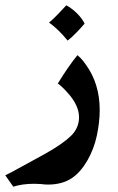

<svg xmlns="http://www.w3.org/2000/svg" viewBox="-80 -496 446 724"><path d="M244 -252Q296 -180 296 -81Q296 -35 285 16Q274 67 249 110Q224 153 192 175Q155 200 101 200Q88 200 74 198L49 197Q4 197 -30 208L-60 165Q-59 164 -49 159.5Q-39 155 -16 142L90 84Q156 47 187 17Q218 -13 218 -54Q218 -94 183 -137Q167 -156 154.5 -167.5Q142 -179 138 -181Q177 -245 212 -288Q215 -286 224 -277Q233 -268 244 -252ZM239 -407Q229 -395 209.5 -374.5Q190 -354 175 -343Q141 -385 105 -411Q118 -421 138 -442Q158 -463 170 -476Q192 -464 211 -445Q230 -426 239 -407Z"/></svg>

Font: Mirza
Style: Bold
Weight: 700
Designer: Arabic design by Kourosh Beigpour, Latin design by Eduardo Tunni, engineering by Lasse Fister
Version: Version 1.0010g